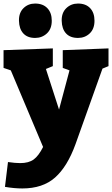

<svg xmlns="http://www.w3.org/2000/svg" viewBox="-26 -818 632 1083"><path d="M2 236 19 96Q60 102 88 102Q136 102 164 81.5Q192 61 217 11L35 -421L-6 -435V-535L272 -545V-445L233 -429L307 -200L366 -421L328 -435V-535L586 -545V-445L552 -431L400 -5Q354 122 284.5 183.5Q215 245 100 245Q55 245 2 236ZM414 -604Q370 -604 346.5 -629.5Q323 -655 322 -701Q321 -746 348 -772Q375 -798 414 -798Q458 -798 482.5 -772Q507 -746 507 -701Q507 -655 480 -629.5Q453 -604 414 -604ZM172 -604Q129 -604 105.5 -629.5Q82 -655 81 -701Q80 -746 106.5 -772Q133 -798 172 -798Q216 -798 241 -772Q266 -746 266 -701Q266 -655 238.5 -629.5Q211 -604 172 -604Z"/></svg>

Font: Bitter Black
Style: Regular
Weight: 900
Designer: Sol Matas, and Bitter project Authors
Foundry: Sol Matas
Version: Version 2.001